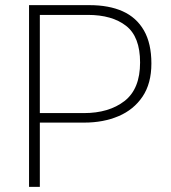

<svg xmlns="http://www.w3.org/2000/svg" viewBox="-20 -727 664 747"><path d="M93 0V-707H328Q404 -707 457.5 -683Q511 -659 540 -608.5Q569 -558 569 -480Q569 -402 534.5 -351Q500 -300 441 -275Q382 -250 308 -250H135V0ZM135 -287H306Q404 -287 464.5 -334Q525 -381 525 -484Q525 -584 470.5 -626.5Q416 -669 322 -669H135Z"/></svg>

Font: Onest Thin
Style: Regular
Weight: 250
Designer: Dmitri Voloshin, Andrey Kudryavtsev
Foundry: Dmitri Voloshin, Andrey Kudryavtsev
Version: Version 1.000;gftools[0.9.33]